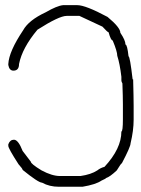

<svg xmlns="http://www.w3.org/2000/svg" viewBox="-20 -715 540 733"><path d="M220.7 -695.3H275.4Q306.6 -695.3 390.6 -650.4Q439.5 -609.9 439.5 -589.8Q459 -561 459 -544.9Q465.8 -544.9 470.7 -500Q476.1 -500 486.3 -412.1H488.3Q490.2 -341.3 490.2 -310.5V-257.8Q490.2 -216.8 478.5 -168Q478.5 -154.8 445.3 -91.8Q442.4 -91.8 425.8 -64.5Q399.9 -40 384.8 -35.2Q384.8 -33.2 367.2 -25.4Q346.2 -10.7 294.9 -2H205.1Q168.5 -2 140.6 -17.6Q126.5 -17.6 66.4 -66.4Q66.4 -70.8 50.8 -87.9Q11.7 -148.4 11.7 -158.2V-164.1Q18.1 -181.6 33.2 -181.6Q49.8 -181.6 66.4 -138.7L97.7 -97.7Q97.7 -89.4 138.7 -64.5Q178.7 -43 209 -43H287.1Q327.6 -48.8 351.6 -64.5Q362.8 -73.7 378.9 -78.1Q443.4 -147.5 443.4 -212.9Q449.2 -212.9 449.2 -259.8V-316.4Q449.2 -345.7 447.3 -396.5Q443.4 -402.8 443.4 -408.2V-421.9Q437.5 -471.7 427.7 -502Q427.7 -518.6 410.2 -560.5Q403.3 -560.5 394.5 -591.8Q390.6 -591.8 371.1 -613.3L283.2 -654.3H234.4Q205.6 -654.3 123 -601.6Q64.9 -532.2 52.7 -470.7Q52.7 -445.3 31.2 -445.3Q15.6 -445.3 11.7 -466.8V-470.7Q14.2 -518.6 68.4 -599.6Q89.4 -637.7 154.3 -668Q197.3 -692.9 220.7 -695.3Z"/></svg>

Font: CEF Fonts CJK Mono
Style: Regular
Weight: 400
Designer: PartyBoss (派对大魔王)
Version: Release 2.25